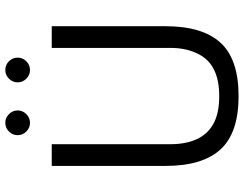

<svg xmlns="http://www.w3.org/2000/svg" viewBox="-117 -784 912 718"><g transform="rotate(-90 339.0 -425.0)"><path d="M77.5 0ZM77.5 -262.5V-687.5H158.8V-242.5Q158.8 -181.2 181.2 -137.5Q202.5 -98.8 240.6 -80Q278.8 -61.2 338.8 -61.2Q456.2 -61.2 495 -137.5Q518.8 -182.5 518.8 -242.5V-687.5H600V-262.5Q600 -123.8 538.1 -56.2Q476.2 11.2 338.8 11.2Q201.2 11.2 139.4 -56.2Q77.5 -123.8 77.5 -262.5ZM192.5 -815Q192.5 -833.8 206.2 -847.5Q220 -861.2 238.8 -861.2Q257.5 -861.2 271.2 -847.5Q285 -833.8 285 -815Q285 -796.2 271.2 -782.5Q257.5 -768.8 238.8 -768.8Q220 -768.8 206.2 -782.5Q192.5 -796.2 192.5 -815ZM390 -815Q390 -833.8 403.8 -847.5Q417.5 -861.2 436.2 -861.2Q455 -861.2 468.8 -847.5Q482.5 -833.8 482.5 -815Q482.5 -796.2 468.8 -782.5Q455 -768.8 436.2 -768.8Q417.5 -768.8 403.8 -782.5Q390 -796.2 390 -815Z"/></g></svg>

Font: Cambay
Style: Regular
Weight: 400
Version: Version 1.180;PS 001.180;hotconv 1.0.70;makeotf.lib2.5.58329